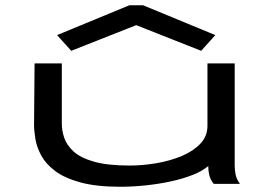

<svg xmlns="http://www.w3.org/2000/svg" viewBox="-20 -702 1040 733"><path d="M439 11Q348 11 287.5 -5.5Q227 -22 191.5 -48.5Q156 -75 138.5 -106.5Q121 -138 115.5 -169.5Q110 -201 110 -226L112 -460H216V-229Q216 -204 225 -176.5Q234 -149 260 -124.5Q286 -100 338 -85Q390 -70 475 -70Q525 -70 577.5 -79Q630 -88 674 -106.5Q718 -125 745 -153.5Q772 -182 772 -222V-460H876V-71Q876 -53 879.5 -35.5Q883 -18 896 0H796Q783 -16 779 -33Q775 -50 775 -68Q753 -49 715 -34Q677 -19 630 -9Q583 1 533.5 6Q484 11 439 11ZM252 -508 198 -568 474 -682H526L802 -568L748 -508L500 -606Z"/></svg>

Font: Inconsolata UltraExpanded Medium
Style: Regular
Weight: 500
Width: 9
Monospace: yes
Designer: Raph Levien, Cyreal, Brenton Simpson
Foundry: Raph Levien, Cyreal, Google
Version: Version 3.001; ttfautohint (v1.8.2.53-6de2)